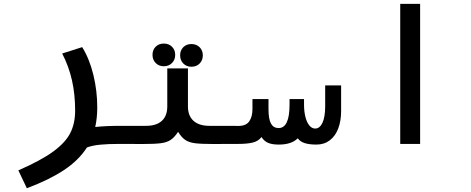

<svg xmlns="http://www.w3.org/2000/svg" viewBox="-20 -745 2440 994"><path d="M369 -172.5Q369 -256 352.8 -328.5Q336.5 -401 302 -468L405.5 -501Q443.5 -439.5 463.5 -357Q483.5 -274.5 483.5 -189.5Q483.5 -134 473 -87.5Q526.5 -93.5 601.5 -93.5V0Q540 0 499 4Q458 8 430 18.5Q387.5 85 311.2 135.5Q235 186 119 229.5L75 137Q192 86 255.5 39.5Q319 -7 344 -56.5Q369 -106 369 -172.5Z M769.5 -461Q769.5 -486.5 785.8 -503Q802 -519.5 828 -519.5Q854 -519.5 870.5 -503Q887 -486.5 887 -461Q887 -435.5 870.5 -418.8Q854 -402 828 -402Q802.5 -402 786 -418.8Q769.5 -435.5 769.5 -461ZM912.5 -458.5Q912.5 -484 928.8 -500.5Q945 -517 971 -517Q997 -517 1013.5 -500.5Q1030 -484 1030 -458.5Q1030 -433 1013.5 -416.2Q997 -399.5 971 -399.5Q945.5 -399.5 929 -416.2Q912.5 -433 912.5 -458.5ZM846 -194V-391H953V-194Q953 -145.5 981.8 -119.5Q1010.5 -93.5 1064.5 -93.5H1201.5V0L1083.5 0.5Q1020.5 0.5 989.5 -3.5Q958.5 -7.5 939.2 -20.5Q920 -33.5 902 -62.5Q883 -33.5 863.2 -20.5Q843.5 -7.5 812.2 -3.5Q781 0.5 718 0.5L598.5 0V-93.5H735.5Q789.5 -93.5 817.8 -119.2Q846 -145 846 -194Z M1334 -35.5Q1316.5 -13.5 1287.8 -6.8Q1259 0 1216 0H1198.5V-93H1214Q1254 -93 1270.5 -117Q1287 -141 1287 -180V-232H1370V-181Q1370 -128 1383 -105Q1396 -82 1422.5 -82Q1479 -82 1479 -203.5V-232H1554V-203.5Q1554 -168.5 1561 -140.2Q1568 -112 1581.2 -95.8Q1594.5 -79.5 1611.5 -79.5Q1635.5 -79.5 1649.5 -109.5Q1663.5 -139.5 1663.5 -196V-303H1746V-169.5Q1746 -119.5 1731.2 -80.2Q1716.5 -41 1687.5 -18.8Q1658.5 3.5 1618 3.5Q1581.5 3.5 1557.8 -4Q1534 -11.5 1521.5 -29Q1489.5 3.5 1423 3.5Q1388.5 3.5 1367.8 -5.5Q1347 -14.5 1334 -35.5Z M2155 -725V0H2052V-725Z"/></svg>

Font: JuliaMono SemiBoldItalic
Style: Regular
Weight: 600
Italic angle: -9°
Monospace: yes
Designer: cormullion
Foundry: corm
Version: Version 0.049; ttfautohint (v1.8.4)